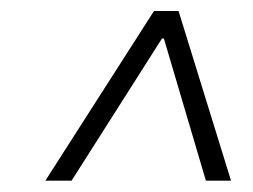

<svg xmlns="http://www.w3.org/2000/svg" viewBox="-20 -724 458 347"><path d="M270.5 -681.6H288.1L284.2 -654.3H266.6ZM62 -397.5 258.3 -704.1H302.7L397.5 -397.5H352.1L272 -668.5H281.7L109.4 -397.5Z"/></svg>

Font: Inter 16pt ExtraLight
Style: Italic
Weight: 250
Italic angle: -9.3988°
Version: Version 4.001;git-66647c0bb